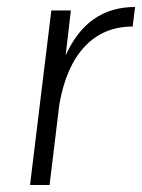

<svg xmlns="http://www.w3.org/2000/svg" viewBox="-20 -530 407 550"><path d="M66 0 127 -500H183L168 -371Q230 -510 367 -510L360 -454Q277 -454 223 -397Q169 -340 150 -231L122 0Z"/></svg>

Font: Haskoy Light
Style: Italic
Weight: 300
Designer: Ertekin Erdin
Foundry: Ertekin Erdin
Version: Version 2.000; ttfautohint (v1.8.4.7-5d5b)